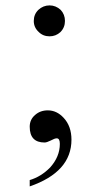

<svg xmlns="http://www.w3.org/2000/svg" viewBox="-20 -500 331 694"><path d="M87.4 173.8V150.9Q128.4 138.7 161.1 105.5Q196.3 66.4 196.3 20Q196.3 0 185.1 0Q177.7 0 163.6 7.8Q148.9 15.1 141.1 15.1Q87.4 15.1 87.4 -42Q87.4 -67.9 106.9 -84.5Q125.5 -101.1 152.8 -101.1Q185.1 -101.1 210 -74.2Q238.3 -43.9 238.3 4.9Q238.3 121.6 87.4 173.8ZM159.2 -368.7Q135.3 -368.7 119.6 -384.8Q102.1 -400.9 102.1 -424.3Q102.1 -448.2 118.7 -464.4Q136.2 -480.5 159.2 -480.5Q181.6 -480.5 199.2 -464.4Q214.8 -447.8 214.8 -424.3Q214.8 -400.4 198.2 -383.8Q181.6 -368.7 159.2 -368.7Z"/></svg>

Font: Nuosu SIL
Style: Regular
Weight: 400
Designer: Peter Constable, Alex Kotlar, Peter Martin
Foundry: SIL International
Version: Version 2.300